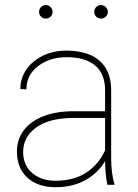

<svg xmlns="http://www.w3.org/2000/svg" viewBox="-20 -741 554 770"><path d="M163.6 -666.5Q152.3 -666.5 144.5 -674.3Q136.7 -682.1 136.7 -693.4Q136.7 -704.6 144.5 -712.6Q152.3 -720.7 163.6 -720.7Q174.8 -720.7 182.9 -712.6Q190.9 -704.6 190.9 -693.4Q190.9 -682.1 182.9 -674.3Q174.8 -666.5 163.6 -666.5ZM384.8 -666.5Q373.5 -666.5 365.7 -674.3Q357.9 -682.1 357.9 -693.4Q357.9 -704.6 365.7 -712.6Q373.5 -720.7 384.8 -720.7Q396 -720.7 404.3 -712.6Q412.6 -704.6 412.6 -693.4Q412.6 -682.1 404.3 -674.3Q396 -666.5 384.8 -666.5ZM425.8 -106.4Q425.8 -78.1 429.2 -49.8Q432.6 -21.5 439 -4.4V0H410.6Q401.9 -40.5 401.4 -94.7Q384.8 -66.4 357.4 -42.7Q330.1 -19 291.5 -4.6Q252.9 9.8 202.6 9.8Q132.3 9.8 90.1 -28.1Q47.9 -65.9 47.9 -133.8Q47.9 -181.2 74.5 -217.3Q101.1 -253.4 152.3 -274.2Q203.6 -294.9 276.4 -294.9H401.4V-379.4Q401.4 -445.3 361.3 -478.5Q321.3 -511.7 247.6 -511.7Q179.2 -511.7 132.6 -475.8Q85.9 -439.9 85.9 -382.8L61.5 -383.8Q61.5 -426.8 85.4 -461.7Q109.4 -496.6 151.4 -517.3Q193.4 -538.1 247.6 -538.1Q299.8 -538.1 340.1 -521.5Q380.4 -504.9 403.1 -469.5Q425.8 -434.1 425.8 -378.4ZM202.6 -16.1Q275.9 -16.1 325.9 -48.8Q376 -81.5 401.4 -138.7V-268.1H277.8Q178.2 -268.1 125.5 -230Q72.8 -191.9 72.8 -131.8Q72.8 -78.6 108.9 -47.4Q145 -16.1 202.6 -16.1Z"/></svg>

Font: Robert Sans Thin
Style: Regular
Weight: 100
Designer: Christian Robertson (extended by Adam Twardoch)
Foundry: Google
Version: Version 12.135;April 2, 2019;FontCreator 11.5.0.2425 64-bit;